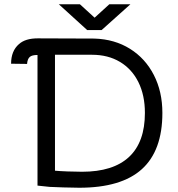

<svg xmlns="http://www.w3.org/2000/svg" viewBox="-20 -872 837 901"><path d="M213 5 156 -1V-614Q130 -614 120 -605Q109 -596 107 -572L32 -573Q32 -633 69 -665Q99 -692 157 -692L423 -691Q518 -688 590 -643Q662 -598 702 -520Q742 -442 742 -342Q742 -165 645.5 -78Q549 9 352 9Q319 9 277.5 7.5Q236 6 213 5ZM660 -342Q660 -425 629.5 -486.5Q599 -548 543 -581.5Q487 -615 412 -615H238V-71Q258 -69 297 -67.5Q336 -66 365 -66Q511 -66 585.5 -135.5Q660 -205 660 -342ZM355 -852 424 -789 493 -852H592L457 -731H389L256 -852Z"/></svg>

Font: Bellota
Style: Bold
Weight: 700
Designer: Kemie Guaida
Foundry: Kemie Guaida
Version: Version 4.001